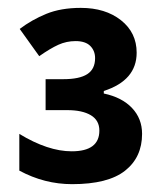

<svg xmlns="http://www.w3.org/2000/svg" viewBox="-20 -743 419 485"><path d="M325.2 -609.9Q325.2 -540 242.2 -513.2V-506.8Q288.1 -497.1 313.5 -470.2Q338.9 -443.4 338.9 -404.8Q338.9 -345.7 295.9 -311.8Q252.9 -277.8 162.1 -277.8Q92.3 -277.8 28.8 -312V-404.8Q101.1 -360.8 161.1 -360.8Q231 -360.8 231 -413.1Q231 -439 209.5 -451.9Q188 -464.8 149.9 -464.8H95.2V-543H140.1Q180.7 -543 200.4 -555.7Q220.2 -568.4 220.2 -596.2Q220.2 -614.7 208 -627Q195.8 -639.2 170.9 -639.2Q147.9 -639.2 127.4 -629.9Q106.9 -620.6 79.1 -601.1L29.8 -669.9Q60.1 -692.9 96.9 -708Q133.8 -723.1 184.1 -723.1Q246.1 -723.1 285.6 -691.9Q325.2 -660.6 325.2 -609.9Z"/></svg>

Font: CAA NEO Sans
Style: Bold
Weight: 700
Version: Version 1.10